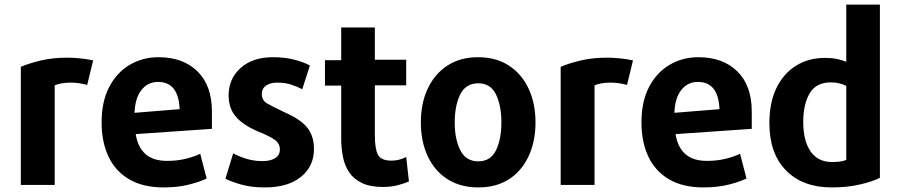

<svg xmlns="http://www.w3.org/2000/svg" viewBox="-20 -800 3935 839"><path d="M387 -536Q361 -542 330 -545Q299 -548 274 -548Q209 -548 157.5 -535.5Q106 -523 71 -508V8H219V-427Q230 -432 248 -435.5Q266 -439 288 -439Q308 -439 324.5 -436.5Q341 -434 361 -429Z M906 -237V-313Q906 -426 843 -488Q780 -550 673 -550Q603 -550 546.5 -516.5Q490 -483 457 -419.5Q424 -356 424 -265Q424 -180 454 -116Q484 -52 544.5 -16.5Q605 19 695 19Q757 19 806 6.5Q855 -6 883 -20L855 -128Q830 -116 793 -106.5Q756 -97 710 -97Q649 -97 615.5 -127Q582 -157 573 -214ZM765 -323 568 -307Q570 -370 597.5 -406Q625 -442 671 -442Q760 -442 765 -323Z M1352 -149Q1352 -206 1322 -243Q1292 -280 1220 -311Q1172 -334 1148 -347.5Q1124 -361 1124 -390Q1124 -413 1142.5 -426Q1161 -439 1192 -439Q1227 -439 1254.5 -429.5Q1282 -420 1301 -410Q1302 -413 1306.5 -428Q1311 -443 1317.5 -462Q1324 -481 1328.5 -496Q1333 -511 1334 -514Q1306 -529 1265 -539.5Q1224 -550 1173 -550Q1084 -550 1031.5 -503Q979 -456 979 -383Q979 -328 1009.5 -291.5Q1040 -255 1104 -227Q1157 -206 1180 -189.5Q1203 -173 1203 -147Q1203 -122 1182.5 -109Q1162 -96 1127 -96Q1089 -96 1055.5 -106.5Q1022 -117 999 -130L965 -19Q988 -7 1032.5 6Q1077 19 1137 19Q1238 19 1295 -27Q1352 -73 1352 -149Z M1767 -7 1755 -114Q1724 -98 1691 -98Q1645 -98 1631.5 -124Q1618 -150 1618 -209V-427H1755V-539H1618V-680H1471V-537H1400V-426H1471V-193Q1471 -153 1478.5 -115Q1486 -77 1505.5 -47.5Q1525 -18 1561 -0.5Q1597 17 1654 17Q1690 17 1719.5 9Q1749 1 1767 -7Z M2320 -265Q2320 -349 2289.5 -413.5Q2259 -478 2203 -514Q2147 -550 2069 -550Q1992 -550 1936 -514Q1880 -478 1849.5 -413.5Q1819 -349 1819 -265Q1819 -182 1849 -117.5Q1879 -53 1935.5 -17Q1992 19 2070 19Q2149 19 2204.5 -17Q2260 -53 2290 -117.5Q2320 -182 2320 -265ZM2171 -265Q2171 -192 2147.5 -143.5Q2124 -95 2070 -95Q2016 -95 1991.5 -143.5Q1967 -192 1967 -265Q1967 -338 1991 -387Q2015 -436 2070 -436Q2124 -436 2147.5 -387Q2171 -338 2171 -265Z M2746 -536Q2720 -542 2689 -545Q2658 -548 2633 -548Q2568 -548 2516.5 -535.5Q2465 -523 2430 -508V8H2578V-427Q2589 -432 2607 -435.5Q2625 -439 2647 -439Q2667 -439 2683.5 -436.5Q2700 -434 2720 -429Z M3265 -237V-313Q3265 -426 3202 -488Q3139 -550 3032 -550Q2962 -550 2905.5 -516.5Q2849 -483 2816 -419.5Q2783 -356 2783 -265Q2783 -180 2813 -116Q2843 -52 2903.5 -16.5Q2964 19 3054 19Q3116 19 3165 6.5Q3214 -6 3242 -20L3214 -128Q3189 -116 3152 -106.5Q3115 -97 3069 -97Q3008 -97 2974.5 -127Q2941 -157 2932 -214ZM3124 -323 2927 -307Q2929 -370 2956.5 -406Q2984 -442 3030 -442Q3119 -442 3124 -323Z M3825 -23V-780H3678V-530Q3662 -537 3638.5 -542Q3615 -547 3586 -547Q3512 -547 3457 -512Q3402 -477 3372 -413.5Q3342 -350 3342 -262Q3342 -129 3415 -55Q3488 19 3614 19Q3683 19 3738.5 6Q3794 -7 3825 -23ZM3678 -101Q3668 -97 3653 -94.5Q3638 -92 3616 -92Q3554 -92 3522 -138.5Q3490 -185 3490 -267Q3490 -344 3518 -392Q3546 -440 3611 -440Q3632 -440 3649 -435.5Q3666 -431 3678 -425Z"/></svg>

Font: Repo Bold
Style: Bold
Weight: 700
Designer: Stefan Peev
Foundry: Context Ltd
Version: Version 1.502